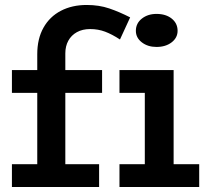

<svg xmlns="http://www.w3.org/2000/svg" viewBox="-20 -753 832 773"><path d="M130 -46V-535Q130 -597 155 -641.5Q180 -686 225 -709.5Q270 -733 329 -733Q379 -733 420 -719Q461 -705 504 -683L463 -594Q431 -615 403 -625.5Q375 -636 343 -636Q312 -636 289.5 -623.5Q267 -611 255 -589Q243 -567 243 -538V-46ZM28 0V-92H379V0ZM28 -379V-471H391V-379ZM563 -28V-471H679V-28ZM461 0V-92H782V0ZM461 -379V-471H650V-379ZM610 -564Q575 -564 551 -582.5Q527 -601 527 -629Q527 -659 551 -678Q575 -697 610 -697Q648 -697 671.5 -678Q695 -659 695 -629Q695 -601 671 -582.5Q647 -564 610 -564Z"/></svg>

Font: BioRhyme SemiBold
Style: Regular
Weight: 600
Designer: Aoife Mooney
Foundry: Aoife Mooney Type
Version: Version 1.600;gftools[0.9.33]